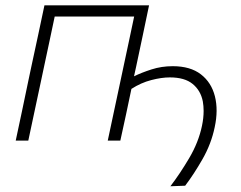

<svg xmlns="http://www.w3.org/2000/svg" viewBox="-20 -514 882 702"><path d="M603 167Q637.5 122 671.8 64Q706 6 718.5 -54Q724.5 -82.5 724.5 -108.5Q724.5 -126.5 721.5 -143.5Q713.5 -183.5 684.2 -207.2Q655 -231 601 -231Q570.5 -231 533 -221.2Q495.5 -211.5 460.5 -189Q449 -135 440.5 -94Q431.5 -52.5 420 0H374Q386 -56 397 -108Q408 -160 421 -220.5L431.5 -270Q442.5 -322.5 452 -366Q461 -409 470.5 -453.5H180Q170.5 -409 161.5 -366Q152 -322.5 141 -270L130.5 -220.5Q117.5 -160 106.5 -108Q95.5 -56 83.5 0H37.5Q49.5 -56 60.5 -108Q71.5 -160 84 -220.5L94.5 -270Q108 -333 119.5 -386Q130.5 -439 142.5 -494.5H525Q513.5 -439 502.5 -387Q491.5 -335 478 -271.5L470 -235Q497.5 -248.5 534 -260.2Q570.5 -272 611.5 -272Q676 -272 714.5 -242.2Q753 -212.5 765.8 -161.8Q778.5 -111 765 -49Q752.5 11.5 720.8 67.2Q689 123 657 165Z"/></svg>

Font: Heraclito ExtraLight
Style: Italic
Weight: 200
Italic angle: -12°
Designer: Kostas Bartsokas (font) & Cristiano Sobral (main changes)
Foundry: Kostas Bartsokas (font) & Cristiano Sobral (main changes)
Version: Version 1.00;July 8, 2020;FontCreator 13.0.0.2655 64-bit